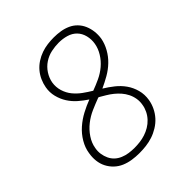

<svg xmlns="http://www.w3.org/2000/svg" viewBox="-206 -873 1012 1012"><g transform="rotate(-45 300.0 -367.5)"><path d="M249 8Q222 8 195.5 4Q169 0 145.5 -10Q122 -20 103.5 -37.5Q85 -55 73.5 -77.5Q62 -100 59 -126.5Q56 -153 61 -181Q66 -215 85.5 -248Q105 -281 133.5 -306Q162 -331 195 -348.5Q228 -366 262 -379Q236 -396 212.5 -416.5Q189 -437 172 -463.5Q155 -490 147 -522Q139 -554 145 -587Q149 -610 159 -632.5Q169 -655 185 -674Q201 -693 222.5 -707Q244 -721 267 -729Q290 -737 313.5 -740Q337 -743 360 -743Q386 -743 410.5 -739Q435 -735 457 -725Q479 -715 495.5 -698Q512 -681 521.5 -659Q531 -637 534 -612Q537 -587 533 -561Q527 -529 510 -498.5Q493 -468 468 -444Q443 -420 412.5 -402.5Q382 -385 351 -371Q379 -354 405.5 -333Q432 -312 451 -285Q470 -258 479 -224.5Q488 -191 482 -155Q478 -130 466.5 -106Q455 -82 437.5 -62.5Q420 -43 396.5 -28.5Q373 -14 348.5 -6Q324 2 299 5Q274 8 249 8ZM309 -397Q339 -408 369 -422Q399 -436 424.5 -457.5Q450 -479 467.5 -507.5Q485 -536 490 -566Q495 -595 488 -623Q481 -651 462.5 -670Q444 -689 416.5 -697Q389 -705 359 -705Q332 -705 303.5 -699Q275 -693 250 -676.5Q225 -660 208.5 -634.5Q192 -609 187 -581Q182 -550 191 -520.5Q200 -491 218.5 -468.5Q237 -446 260.5 -429Q284 -412 309 -397ZM250 -30Q270 -30 290.5 -32.5Q311 -35 331 -41.5Q351 -48 369.5 -59Q388 -70 403 -86Q418 -102 427.5 -121.5Q437 -141 440 -161Q444 -183 440.5 -204.5Q437 -226 427.5 -245Q418 -264 404.5 -279.5Q391 -295 375 -308Q359 -321 340.5 -332Q322 -343 305 -353Q304 -353 303.5 -353Q303 -353 302 -352H300Q268 -340 236 -326Q204 -312 176 -290Q148 -268 128 -238Q108 -208 103 -176Q99 -155 102 -134.5Q105 -114 113.5 -96Q122 -78 136 -65Q150 -52 169 -44Q188 -36 208.5 -33Q229 -30 250 -30Z"/></g></svg>

Font: Iosevka Aile Extralight
Style: Italic
Weight: 200
Italic angle: -9°
Designer: Belleve Invis
Foundry: Belleve Invis
Version: Version 31.1.0; ttfautohint (v1.8.4)